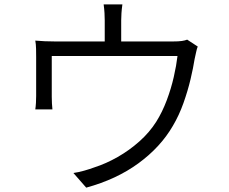

<svg xmlns="http://www.w3.org/2000/svg" viewBox="-20 -818 1040 871"><path d="M535.2 -797.9Q532.2 -776.4 531 -758.3Q529.8 -740.2 529.8 -726.1V-629.9H763.2Q790 -629.9 804.9 -632.1Q819.8 -634.3 829.1 -638.2L877 -606.9Q873 -597.2 869.6 -580.8Q866.2 -564.5 862.8 -549.8Q856.9 -511.7 844.5 -459Q832 -406.2 812.3 -350.6Q792.5 -294.9 764.2 -247.1Q708.5 -150.9 608.6 -77.6Q508.8 -4.4 371.1 33.2L313 -33.2Q336.4 -36.6 361.6 -43.7Q386.7 -50.8 409.2 -59.1Q460.9 -75.7 513.7 -105.7Q566.4 -135.7 612.3 -176.5Q658.2 -217.3 689 -266.1Q716.3 -309.6 736.3 -362.8Q756.3 -416 768.3 -468.8Q780.3 -521.5 785.2 -564H214.8V-378.9Q214.8 -366.2 215.6 -349.6Q216.3 -333 217.8 -321.8H140.1Q142.1 -334 143.1 -351.8Q144 -369.6 144 -382.8V-559.1Q144 -574.7 143.6 -596.4Q143.1 -618.2 140.1 -633.8Q161.1 -631.8 183.8 -630.9Q206.5 -629.9 231.9 -629.9H455.1V-726.1Q455.1 -740.2 454.1 -758.3Q453.1 -776.4 450.2 -797.9Z"/></svg>

Font: Shanggu Mono N
Style: Regular
Weight: 350
Designer: GuiWonder
Version: Version 1.021